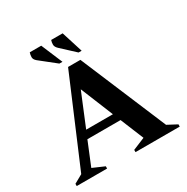

<svg xmlns="http://www.w3.org/2000/svg" viewBox="-191 -1025 1156 1188"><g transform="rotate(-30 387.0 -431.0)"><path d="M19 0V-16L80 -50L341 -665H429L687 -52L755 -16V0H439V-16L526 -52L458 -218H221L153 -52L236 -16V0ZM244 -273H435L340 -506ZM305 -710 193 -799Q175 -814 175.5 -830.5Q176 -847 181 -862H263L327 -710ZM442 -710 346 -799Q329 -815 329 -831Q329 -847 334 -862H416L464 -710Z"/></g></svg>

Font: Spectral SC
Style: Bold
Weight: 700
Designer: Jean-Baptiste Levee
Foundry: Production Type
Version: Version 2.001